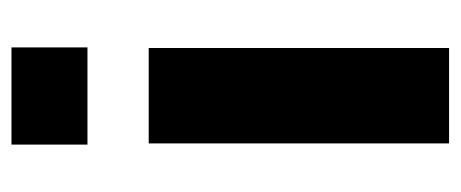

<svg xmlns="http://www.w3.org/2000/svg" viewBox="-248 -534 783 326"><g transform="rotate(-90 143.0 -371.5)"><path d="M60 -614V-743H225V-614ZM62 0V-510H224V0Z"/></g></svg>

Font: Saira Thin
Style: Bold
Weight: 700
Version: Version 1.101